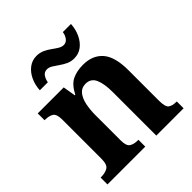

<svg xmlns="http://www.w3.org/2000/svg" viewBox="-206 -897 1034 1034"><g transform="rotate(-45 311.5 -380.0)"><path d="M18 0V-52H21Q53 -52 73 -64Q93 -76 93 -121V-419Q93 -461 75 -472.5Q57 -484 26 -484H23V-536H221L233 -464H237Q263 -515 297.5 -532Q332 -549 380 -549Q453 -549 493 -503Q533 -457 533 -355V-123Q533 -76 548.5 -64Q564 -52 595 -52H598V0H390V-331Q390 -395 374 -431Q358 -467 318 -467Q287 -467 269 -445Q251 -423 243.5 -387Q236 -351 236 -310V-117Q236 -75 254 -63.5Q272 -52 302 -52H306V0ZM372 -606Q347 -606 327 -615.5Q307 -625 289.5 -637.5Q272 -650 256.5 -659.5Q241 -669 226 -669Q205 -669 194 -652.5Q183 -636 180 -616H119Q121 -655 136.5 -688Q152 -721 178 -740.5Q204 -760 237 -760Q262 -760 282.5 -750.5Q303 -741 320 -728.5Q337 -716 352.5 -706.5Q368 -697 383 -697Q402 -697 414 -713.5Q426 -730 428 -750H490Q488 -711 472.5 -678Q457 -645 431.5 -625.5Q406 -606 372 -606Z"/></g></svg>

Font: Noto Serif Tamil SemiCondensed
Style: Bold Italic
Weight: 700
Width: 4
Italic angle: -12°
Designer: Indian Type Foundry, Tom Grace, and the Monotype Design Team
Foundry: Monotype Imaging Inc.
Version: Version 2.003; ttfautohint (v1.8.4.7-5d5b)